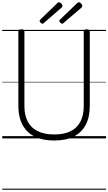

<svg xmlns="http://www.w3.org/2000/svg" viewBox="-20 -1236 967 1715"><path d="M465 19Q387 19 327 -1Q267 -21 226.5 -60Q186 -99 165 -157Q144 -215 144 -291V-955Q144 -965 150.5 -969.5Q157 -974 171 -974Q186 -974 192 -969.5Q198 -965 198 -955V-289Q198 -206 228.5 -149Q259 -92 318.5 -63.5Q378 -35 465 -35Q551 -35 609.5 -63.5Q668 -92 698 -149Q728 -206 728 -289V-955Q728 -965 734.5 -969.5Q741 -974 755 -974Q782 -974 782 -955V-291Q782 -190 745.5 -121Q709 -52 639 -16.5Q569 19 465 19ZM359 -1024Q352 -1024 343 -1033Q334 -1042 334 -1049Q334 -1052 335 -1055Q336 -1058 340 -1061L491 -1207Q495 -1211 498.5 -1213.5Q502 -1216 506 -1216Q513 -1216 520.5 -1210.5Q528 -1205 533 -1197.5Q538 -1190 538 -1184Q538 -1179 536.5 -1176Q535 -1173 530 -1168L373 -1032Q368 -1028 365.5 -1026Q363 -1024 359 -1024ZM536 -1024Q528 -1024 519 -1033Q510 -1042 510 -1049Q510 -1052 511 -1055Q512 -1058 516 -1061L668 -1207Q672 -1211 675.5 -1213.5Q679 -1216 683 -1216Q691 -1216 698 -1210.5Q705 -1205 710 -1197.5Q715 -1190 715 -1184Q715 -1179 713.5 -1176Q712 -1173 708 -1168L549 -1032Q545 -1028 542 -1026Q539 -1024 536 -1024ZM0 449H927V459H0ZM0 -20H927V0H0ZM0 -505H927V-500H0ZM0 -969H927V-959H0Z"/></svg>

Font: Playwrite IT Trad Guides
Style: Regular
Weight: 400
Designer: Veronika Burian, José Scaglione
Foundry: TypeTogether
Version: Version 1.003